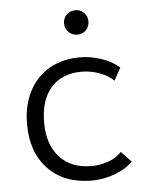

<svg xmlns="http://www.w3.org/2000/svg" viewBox="-51 -731 614 783"><g transform="rotate(-5 256.0 -339.0)"><path d="M50 -242Q50 -318 79.5 -375.5Q109 -433 163 -464Q217 -495 288 -495Q332 -495 376.5 -480Q421 -465 449 -439L421 -388Q401 -408 365 -422Q329 -436 290 -436Q210 -436 165 -385.5Q120 -335 120 -242Q120 -153 167 -101Q214 -49 298 -49Q332 -49 366 -61Q400 -73 421 -96L462 -53Q434 -24 387.5 -7Q341 10 294 10Q181 10 115.5 -58Q50 -126 50 -242ZM236 -638Q236 -659 250.5 -673.5Q265 -688 287 -688Q308 -688 322 -673.5Q336 -659 336 -638Q336 -617 322 -602.5Q308 -588 287 -588Q265 -588 250.5 -603Q236 -618 236 -638Z"/></g></svg>

Font: Niramit Light
Style: Regular
Weight: 300
Designer: Katatrad Aksorn Co.,Ltd.
Foundry: Cadson Demak Co.,Ltd.
Version: Version 1.000; ttfautohint (v1.6)